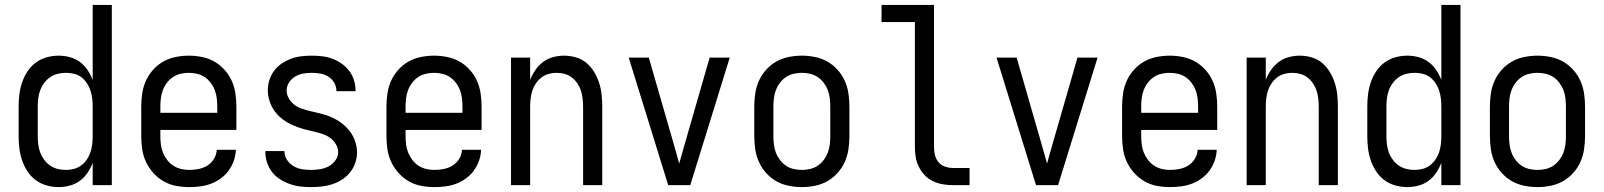

<svg xmlns="http://www.w3.org/2000/svg" viewBox="-20 -755 6540 783"><path d="M219 8Q194 8 169.5 1Q145 -6 125 -21Q105 -36 91.5 -57Q78 -78 70 -101.5Q62 -125 59 -150Q56 -175 56 -200V-320Q56 -345 59 -370Q62 -395 70 -418.5Q78 -442 91.5 -463Q105 -484 125 -499Q145 -514 169.5 -521Q194 -528 219 -528Q242 -528 264.5 -522Q287 -516 305.5 -502.5Q324 -489 337 -469.5Q350 -450 358 -429V-735H436V0H358V-91Q350 -70 337 -50.5Q324 -31 305.5 -17.5Q287 -4 264.5 2Q242 8 219 8ZM249 -62Q266 -62 282.5 -66.5Q299 -71 312 -81Q325 -91 334.5 -105Q344 -119 349 -134.5Q354 -150 356 -166.5Q358 -183 358 -200V-320Q358 -337 356 -353.5Q354 -370 349 -385.5Q344 -401 334.5 -415.5Q325 -430 312 -440Q299 -450 282.5 -454Q266 -458 249 -458Q232 -458 215.5 -454Q199 -450 185 -440.5Q171 -431 160.5 -417Q150 -403 144 -387Q138 -371 136 -354Q134 -337 134 -320V-200Q134 -183 136 -166Q138 -149 144 -133Q150 -117 160.5 -103Q171 -89 185 -79.5Q199 -70 215.5 -66Q232 -62 249 -62Z M752 8Q725 8 698 3Q671 -2 647.5 -15.5Q624 -29 605.5 -49.5Q587 -70 575.5 -94.5Q564 -119 560 -146Q556 -173 556 -200V-320Q556 -347 560 -374Q564 -401 575 -425.5Q586 -450 604.5 -470.5Q623 -491 646 -504Q669 -517 696 -522.5Q723 -528 750 -528Q777 -528 804 -522.5Q831 -517 854 -504Q877 -491 895.5 -470.5Q914 -450 925 -425.5Q936 -401 940 -374Q944 -347 944 -320V-225H634V-200Q634 -183 636 -166Q638 -149 644.5 -133Q651 -117 661.5 -103Q672 -89 686.5 -79.5Q701 -70 718 -66Q735 -62 752 -62Q771 -62 790.5 -66Q810 -70 826 -80Q842 -90 852.5 -107Q863 -124 864 -144H942Q941 -121 933.5 -99.5Q926 -78 912.5 -59.5Q899 -41 880.5 -27.5Q862 -14 841 -6Q820 2 797 5Q774 8 752 8ZM866 -295V-320Q866 -337 864 -354Q862 -371 856 -387Q850 -403 839.5 -417Q829 -431 815 -440.5Q801 -450 784 -454Q767 -458 750 -458Q733 -458 716 -454Q699 -450 685 -440.5Q671 -431 660.5 -417Q650 -403 644 -387Q638 -371 636 -354Q634 -337 634 -320V-295Z M1249 8Q1227 8 1205 5.5Q1183 3 1162 -4.5Q1141 -12 1122 -24Q1103 -36 1089.5 -53.5Q1076 -71 1069 -92.5Q1062 -114 1062 -136V-139H1140V-138Q1140 -119 1150.5 -103Q1161 -87 1177 -77.5Q1193 -68 1211.5 -65Q1230 -62 1249 -62Q1267 -62 1285.5 -65Q1304 -68 1320 -76.5Q1336 -85 1347.5 -100.5Q1359 -116 1359 -134Q1359 -152 1349.5 -167.5Q1340 -183 1326 -193Q1312 -203 1295.5 -208.5Q1279 -214 1262 -218Q1245 -222 1228.5 -226Q1212 -230 1195.5 -236Q1179 -242 1163.5 -249.5Q1148 -257 1134 -267.5Q1120 -278 1108.5 -291Q1097 -304 1089 -319.5Q1081 -335 1076.5 -352Q1072 -369 1072 -386Q1072 -408 1078.5 -428.5Q1085 -449 1098 -466.5Q1111 -484 1129 -496Q1147 -508 1167 -515.5Q1187 -523 1208.5 -525.5Q1230 -528 1251 -528Q1273 -528 1294 -525.5Q1315 -523 1335.5 -515.5Q1356 -508 1373.5 -495.5Q1391 -483 1404 -466Q1417 -449 1423.5 -428Q1430 -407 1430 -386V-383H1352V-384Q1352 -402 1343 -417.5Q1334 -433 1319 -442.5Q1304 -452 1286.5 -455Q1269 -458 1251 -458Q1234 -458 1216.5 -455Q1199 -452 1184 -443Q1169 -434 1159 -419Q1149 -404 1149 -386Q1149 -369 1158 -353.5Q1167 -338 1181 -327.5Q1195 -317 1211.5 -311.5Q1228 -306 1245 -302Q1262 -298 1279 -294Q1296 -290 1312.5 -284.5Q1329 -279 1344.5 -271Q1360 -263 1373.5 -252.5Q1387 -242 1399 -229Q1411 -216 1419 -200.5Q1427 -185 1431.5 -168Q1436 -151 1436 -134Q1436 -112 1429 -91Q1422 -70 1408 -52.5Q1394 -35 1375.5 -23Q1357 -11 1336 -4Q1315 3 1293 5.5Q1271 8 1249 8Z M1752 8Q1725 8 1698 3Q1671 -2 1647.5 -15.5Q1624 -29 1605.5 -49.5Q1587 -70 1575.5 -94.5Q1564 -119 1560 -146Q1556 -173 1556 -200V-320Q1556 -347 1560 -374Q1564 -401 1575 -425.5Q1586 -450 1604.5 -470.5Q1623 -491 1646 -504Q1669 -517 1696 -522.5Q1723 -528 1750 -528Q1777 -528 1804 -522.5Q1831 -517 1854 -504Q1877 -491 1895.5 -470.5Q1914 -450 1925 -425.5Q1936 -401 1940 -374Q1944 -347 1944 -320V-225H1634V-200Q1634 -183 1636 -166Q1638 -149 1644.5 -133Q1651 -117 1661.5 -103Q1672 -89 1686.5 -79.5Q1701 -70 1718 -66Q1735 -62 1752 -62Q1771 -62 1790.5 -66Q1810 -70 1826 -80Q1842 -90 1852.5 -107Q1863 -124 1864 -144H1942Q1941 -121 1933.5 -99.5Q1926 -78 1912.5 -59.5Q1899 -41 1880.5 -27.5Q1862 -14 1841 -6Q1820 2 1797 5Q1774 8 1752 8ZM1866 -295V-320Q1866 -337 1864 -354Q1862 -371 1856 -387Q1850 -403 1839.5 -417Q1829 -431 1815 -440.5Q1801 -450 1784 -454Q1767 -458 1750 -458Q1733 -458 1716 -454Q1699 -450 1685 -440.5Q1671 -431 1660.5 -417Q1650 -403 1644 -387Q1638 -371 1636 -354Q1634 -337 1634 -320V-295Z M2064 0V-520H2142V-429Q2150 -450 2163 -469Q2176 -488 2194.5 -502Q2213 -516 2235.5 -522Q2258 -528 2280 -528Q2305 -528 2329 -521Q2353 -514 2371.5 -498.5Q2390 -483 2403 -461.5Q2416 -440 2423.5 -416.5Q2431 -393 2433.5 -368.5Q2436 -344 2436 -320V0H2358V-320Q2358 -337 2356 -353.5Q2354 -370 2349 -385.5Q2344 -401 2334.5 -415Q2325 -429 2312 -439Q2299 -449 2283 -453.5Q2267 -458 2250 -458Q2233 -458 2217 -453.5Q2201 -449 2188 -439Q2175 -429 2165.5 -415Q2156 -401 2151 -385.5Q2146 -370 2144 -353.5Q2142 -337 2142 -320V0Z M2705 0 2544 -520H2626L2726 -173Q2732 -152 2738 -131Q2744 -110 2750 -88Q2756 -110 2762 -131Q2768 -152 2774 -173L2874 -520H2956L2795 0Z M3250 8Q3223 8 3196 2.5Q3169 -3 3146 -16Q3123 -29 3104.5 -49.5Q3086 -70 3075 -94.5Q3064 -119 3060 -146Q3056 -173 3056 -200V-320Q3056 -347 3060 -374Q3064 -401 3075 -425.5Q3086 -450 3104.5 -470.5Q3123 -491 3146 -504Q3169 -517 3196 -522.5Q3223 -528 3250 -528Q3277 -528 3304 -522.5Q3331 -517 3354 -504Q3377 -491 3395.5 -470.5Q3414 -450 3425 -425.5Q3436 -401 3440 -374Q3444 -347 3444 -320V-200Q3444 -173 3440 -146Q3436 -119 3425 -94.5Q3414 -70 3395.5 -49.5Q3377 -29 3354 -16Q3331 -3 3304 2.5Q3277 8 3250 8ZM3250 -62Q3267 -62 3284 -66Q3301 -70 3315 -79.5Q3329 -89 3339.5 -103Q3350 -117 3356 -133Q3362 -149 3364 -166Q3366 -183 3366 -200V-320Q3366 -337 3364 -354Q3362 -371 3356 -387Q3350 -403 3339.5 -417Q3329 -431 3315 -440.5Q3301 -450 3284 -454Q3267 -458 3250 -458Q3233 -458 3216 -454Q3199 -450 3185 -440.5Q3171 -431 3160.5 -417Q3150 -403 3144 -387Q3138 -371 3136 -354Q3134 -337 3134 -320V-200Q3134 -183 3136 -166Q3138 -149 3144 -133Q3150 -117 3160.5 -103Q3171 -89 3185 -79.5Q3199 -70 3216 -66Q3233 -62 3250 -62Z M3866 0Q3845 0 3824.5 -3.5Q3804 -7 3785 -16Q3766 -25 3751.5 -40Q3737 -55 3727.5 -74Q3718 -93 3714.5 -113.5Q3711 -134 3711 -155V-665H3575V-735H3789V-155Q3789 -138 3793 -122Q3797 -106 3807.5 -93.5Q3818 -81 3834 -75.5Q3850 -70 3866 -70H3934V0Z M4205 0 4044 -520H4126L4226 -173Q4232 -152 4238 -131Q4244 -110 4250 -88Q4256 -110 4262 -131Q4268 -152 4274 -173L4374 -520H4456L4295 0Z M4752 8Q4725 8 4698 3Q4671 -2 4647.5 -15.5Q4624 -29 4605.5 -49.5Q4587 -70 4575.5 -94.5Q4564 -119 4560 -146Q4556 -173 4556 -200V-320Q4556 -347 4560 -374Q4564 -401 4575 -425.5Q4586 -450 4604.5 -470.5Q4623 -491 4646 -504Q4669 -517 4696 -522.5Q4723 -528 4750 -528Q4777 -528 4804 -522.5Q4831 -517 4854 -504Q4877 -491 4895.5 -470.5Q4914 -450 4925 -425.5Q4936 -401 4940 -374Q4944 -347 4944 -320V-225H4634V-200Q4634 -183 4636 -166Q4638 -149 4644.5 -133Q4651 -117 4661.5 -103Q4672 -89 4686.5 -79.5Q4701 -70 4718 -66Q4735 -62 4752 -62Q4771 -62 4790.5 -66Q4810 -70 4826 -80Q4842 -90 4852.5 -107Q4863 -124 4864 -144H4942Q4941 -121 4933.5 -99.5Q4926 -78 4912.5 -59.5Q4899 -41 4880.5 -27.5Q4862 -14 4841 -6Q4820 2 4797 5Q4774 8 4752 8ZM4866 -295V-320Q4866 -337 4864 -354Q4862 -371 4856 -387Q4850 -403 4839.5 -417Q4829 -431 4815 -440.5Q4801 -450 4784 -454Q4767 -458 4750 -458Q4733 -458 4716 -454Q4699 -450 4685 -440.5Q4671 -431 4660.5 -417Q4650 -403 4644 -387Q4638 -371 4636 -354Q4634 -337 4634 -320V-295Z M5064 0V-520H5142V-429Q5150 -450 5163 -469Q5176 -488 5194.5 -502Q5213 -516 5235.5 -522Q5258 -528 5280 -528Q5305 -528 5329 -521Q5353 -514 5371.5 -498.5Q5390 -483 5403 -461.5Q5416 -440 5423.5 -416.5Q5431 -393 5433.5 -368.5Q5436 -344 5436 -320V0H5358V-320Q5358 -337 5356 -353.5Q5354 -370 5349 -385.5Q5344 -401 5334.5 -415Q5325 -429 5312 -439Q5299 -449 5283 -453.5Q5267 -458 5250 -458Q5233 -458 5217 -453.5Q5201 -449 5188 -439Q5175 -429 5165.5 -415Q5156 -401 5151 -385.5Q5146 -370 5144 -353.5Q5142 -337 5142 -320V0Z M5719 8Q5694 8 5669.5 1Q5645 -6 5625 -21Q5605 -36 5591.5 -57Q5578 -78 5570 -101.5Q5562 -125 5559 -150Q5556 -175 5556 -200V-320Q5556 -345 5559 -370Q5562 -395 5570 -418.5Q5578 -442 5591.5 -463Q5605 -484 5625 -499Q5645 -514 5669.5 -521Q5694 -528 5719 -528Q5742 -528 5764.5 -522Q5787 -516 5805.5 -502.5Q5824 -489 5837 -469.5Q5850 -450 5858 -429V-735H5936V0H5858V-91Q5850 -70 5837 -50.5Q5824 -31 5805.5 -17.5Q5787 -4 5764.5 2Q5742 8 5719 8ZM5749 -62Q5766 -62 5782.5 -66.5Q5799 -71 5812 -81Q5825 -91 5834.5 -105Q5844 -119 5849 -134.5Q5854 -150 5856 -166.5Q5858 -183 5858 -200V-320Q5858 -337 5856 -353.5Q5854 -370 5849 -385.5Q5844 -401 5834.5 -415.5Q5825 -430 5812 -440Q5799 -450 5782.5 -454Q5766 -458 5749 -458Q5732 -458 5715.5 -454Q5699 -450 5685 -440.5Q5671 -431 5660.5 -417Q5650 -403 5644 -387Q5638 -371 5636 -354Q5634 -337 5634 -320V-200Q5634 -183 5636 -166Q5638 -149 5644 -133Q5650 -117 5660.5 -103Q5671 -89 5685 -79.5Q5699 -70 5715.5 -66Q5732 -62 5749 -62Z M6250 8Q6223 8 6196 2.5Q6169 -3 6146 -16Q6123 -29 6104.5 -49.5Q6086 -70 6075 -94.5Q6064 -119 6060 -146Q6056 -173 6056 -200V-320Q6056 -347 6060 -374Q6064 -401 6075 -425.5Q6086 -450 6104.5 -470.5Q6123 -491 6146 -504Q6169 -517 6196 -522.5Q6223 -528 6250 -528Q6277 -528 6304 -522.5Q6331 -517 6354 -504Q6377 -491 6395.5 -470.5Q6414 -450 6425 -425.5Q6436 -401 6440 -374Q6444 -347 6444 -320V-200Q6444 -173 6440 -146Q6436 -119 6425 -94.5Q6414 -70 6395.5 -49.5Q6377 -29 6354 -16Q6331 -3 6304 2.5Q6277 8 6250 8ZM6250 -62Q6267 -62 6284 -66Q6301 -70 6315 -79.5Q6329 -89 6339.5 -103Q6350 -117 6356 -133Q6362 -149 6364 -166Q6366 -183 6366 -200V-320Q6366 -337 6364 -354Q6362 -371 6356 -387Q6350 -403 6339.5 -417Q6329 -431 6315 -440.5Q6301 -450 6284 -454Q6267 -458 6250 -458Q6233 -458 6216 -454Q6199 -450 6185 -440.5Q6171 -431 6160.5 -417Q6150 -403 6144 -387Q6138 -371 6136 -354Q6134 -337 6134 -320V-200Q6134 -183 6136 -166Q6138 -149 6144 -133Q6150 -117 6160.5 -103Q6171 -89 6185 -79.5Q6199 -70 6216 -66Q6233 -62 6250 -62Z"/></svg>

Font: Iosevka Term SS14
Style: Regular
Weight: 400
Monospace: yes
Designer: Belleve Invis
Foundry: Belleve Invis
Version: Version 24.1.1; ttfautohint (v1.8.4)